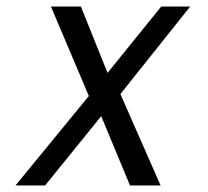

<svg xmlns="http://www.w3.org/2000/svg" viewBox="-20 -570 640 590"><path d="M253 -275 136.5 -550H228.5L310.5 -346L475.5 -550H564.5L350 -281L473.5 0H379.5L291 -213L118.5 0H27.5Z"/></svg>

Font: JuliaMono Italic
Style: Regular
Weight: 400
Italic angle: -9°
Monospace: yes
Designer: cormullion
Foundry: corm
Version: Version 0.049; ttfautohint (v1.8.4)